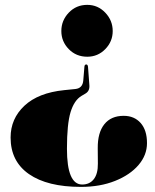

<svg xmlns="http://www.w3.org/2000/svg" viewBox="-20 -608 622 770"><path d="M338.5 -265.5Q340 -243 323 -233L307 -223.5Q277.5 -206 263 -158.2Q248.5 -110.5 248.5 -11.5Q248.5 132 309.5 132Q339.5 132 356.2 110.5Q373 89 372.5 48L372 -14Q371.5 -76 398.5 -109.8Q425.5 -143.5 476 -143.5Q518.5 -143.5 544 -114.8Q569.5 -86 569.5 -34Q569.5 14 535.5 53.8Q501.5 93.5 441.5 117.5Q381.5 141.5 304.5 141.5Q170 141.5 96.2 90.2Q22.5 39 22.5 -56.5Q22.5 -132 78 -184Q133.5 -236 237.5 -246.5L282 -251Q311.5 -254 314 -285.5L318.5 -340Q319 -349.5 326 -349.5Q332 -349.5 333 -339.5ZM330 -588.5Q372.5 -588.5 402.2 -557.2Q432 -526 432 -483.5Q432 -441.5 402.2 -411Q372.5 -380.5 330 -380.5Q285.5 -380.5 255.8 -411Q226 -441.5 226 -483.5Q226 -526 255.8 -557.2Q285.5 -588.5 330 -588.5Z"/></svg>

Font: Fraunces 144pt Black
Style: Regular
Weight: 900
Version: Version 1.000;[0bf87f6ff]